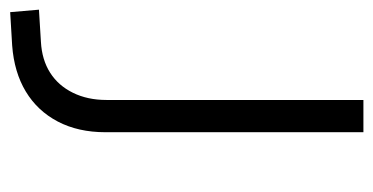

<svg xmlns="http://www.w3.org/2000/svg" viewBox="-206 -542 752 387"><g transform="rotate(90 170.5 -349.0)"><path d="M2 7 -3 -51 62 -55Q98 -57 124 -73.5Q150 -90 164.5 -119.5Q179 -149 179 -187V-705H244V-185Q244 -130 222.5 -89Q201 -48 162 -24.5Q123 -1 69 3Z"/></g></svg>

Font: Nunito Sans 10pt Light
Style: Regular
Weight: 300
Designer: Vernon Adams
Foundry: Vernon Adams
Version: Version 3.101;gftools[0.9.27]